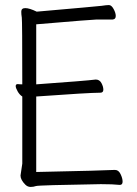

<svg xmlns="http://www.w3.org/2000/svg" viewBox="-20 -730 540 758"><path d="M101 8Q89 8 80 -1Q61 -20 61 -37L68 -84V-349Q57 -356 49.5 -369.5Q42 -383 42 -390Q42 -398 50 -398Q57 -397 68 -397Q68 -649 66 -661Q64 -673 64 -684Q64 -698 80 -698Q96 -698 125 -684Q366 -705 381 -707Q400 -710 410 -710Q420 -710 428.5 -694.5Q437 -679 437 -667Q437 -654 425 -653H362Q348 -653 123 -634V-397Q319 -411 358 -416Q373 -416 380.5 -402Q388 -388 388 -376Q388 -364 376 -364Q331 -364 123 -349V-51Q403 -57 427 -59H435Q448 -59 456 -42.5Q464 -26 464 -13Q464 0 453 0Q427 -3 378 -3Q132 1 122 4.5Q112 8 101 8Z"/></svg>

Font: LXGW WenKai Mono TC Light
Style: Regular
Weight: 300
Designer: LXGW / Fontworks Inc.
Foundry: LXGW / Fontworks Inc.
Version: Version 1.330